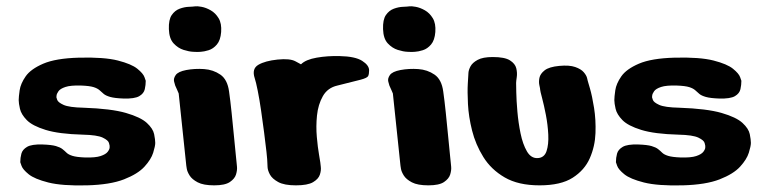

<svg xmlns="http://www.w3.org/2000/svg" viewBox="-20 -585 2411 606"><path d="M241 -160Q166 -162 124 -175Q82 -188 64.5 -206Q47 -224 43 -241.5Q39 -259 39 -269Q39 -279 42 -300Q45 -321 61 -344Q77 -367 116.5 -384Q156 -401 229 -403Q309 -405 352 -394Q395 -383 413.5 -368Q432 -353 436 -341.5Q440 -330 440 -330Q440 -317 437 -303.5Q434 -290 419.5 -281.5Q405 -273 370 -274Q342 -275 328 -279Q314 -283 307.5 -288.5Q301 -294 294.5 -300Q288 -306 275.5 -310Q263 -314 236 -315Q203 -316 186.5 -310.5Q170 -305 164.5 -297Q159 -289 158.5 -283.5Q158 -278 158 -278Q158 -278 160.5 -270Q163 -262 180.5 -254Q198 -246 244 -245Q331 -242 377.5 -228.5Q424 -215 443.5 -197Q463 -179 466.5 -161.5Q470 -144 470 -134Q470 -124 463.5 -103Q457 -82 436 -59Q415 -36 371.5 -19Q328 -2 255 0Q176 2 132.5 -9Q89 -20 70.5 -35Q52 -50 48 -61.5Q44 -73 44 -73Q44 -87 47.5 -100Q51 -113 65.5 -121.5Q80 -130 114 -129Q143 -128 156.5 -124Q170 -120 177 -114.5Q184 -109 190 -103Q196 -97 209 -93Q222 -89 248 -88Q281 -87 297.5 -92.5Q314 -98 320 -106Q326 -114 326 -119.5Q326 -125 326 -125Q326 -125 324 -133.5Q322 -142 304.5 -150.5Q287 -159 241 -160Z M603 -421Q603 -421 590 -421.5Q577 -422 559.5 -427.5Q542 -433 528 -448Q514 -463 513 -493Q512 -523 522 -537.5Q532 -552 547 -557.5Q562 -563 576 -563.5Q590 -564 596 -565Q602 -566 616 -563.5Q630 -561 645 -552.5Q660 -544 670 -527.5Q680 -511 678 -484Q676 -458 664.5 -444.5Q653 -431 638.5 -426.5Q624 -422 613.5 -421.5Q603 -421 603 -421ZM568 -62 544 -290Q544 -290 539.5 -300.5Q535 -311 533 -315Q532 -318 529.5 -327.5Q527 -337 534.5 -348Q542 -359 568 -364Q595 -369 624 -367Q653 -365 675.5 -349.5Q698 -334 703 -296Q707 -268 711 -229.5Q715 -191 718.5 -154.5Q722 -118 724.5 -93.5Q727 -69 727 -69Q727 -69 728 -58.5Q729 -48 725 -34.5Q721 -21 705.5 -10.5Q690 0 656 0Q622 0 604 -9.5Q586 -19 578.5 -31Q571 -43 569.5 -52.5Q568 -62 568 -62Z M824 -68Q824 -79 821 -106Q818 -133 813.5 -167.5Q809 -202 804 -236.5Q799 -271 793.5 -298.5Q788 -326 784 -338Q774 -368 795.5 -380.5Q817 -393 856 -397Q895 -401 912.5 -391.5Q930 -382 930 -382Q945 -397 979.5 -403Q1014 -409 1052 -408Q1101 -407 1123 -393Q1145 -379 1145 -363Q1145 -351 1142 -345Q1139 -339 1118.5 -333.5Q1098 -328 1045 -315Q1014 -308 999 -281.5Q984 -255 980.5 -220.5Q977 -186 980 -152.5Q983 -119 987 -96.5Q991 -74 991 -72Q991 -70 992.5 -58.5Q994 -47 989.5 -33.5Q985 -20 968 -10Q951 0 914 0Q877 0 858 -10.5Q839 -21 832 -34Q825 -47 824.5 -57.5Q824 -68 824 -68Z M1279 -421Q1279 -421 1266 -421.5Q1253 -422 1235.5 -427.5Q1218 -433 1204 -448Q1190 -463 1189 -493Q1188 -523 1198 -537.5Q1208 -552 1223 -557.5Q1238 -563 1252 -563.5Q1266 -564 1272 -565Q1278 -566 1292 -563.5Q1306 -561 1321 -552.5Q1336 -544 1346 -527.5Q1356 -511 1354 -484Q1352 -458 1340.5 -444.5Q1329 -431 1314.5 -426.5Q1300 -422 1289.5 -421.5Q1279 -421 1279 -421ZM1244 -62 1220 -290Q1220 -290 1215.5 -300.5Q1211 -311 1209 -315Q1208 -318 1205.5 -327.5Q1203 -337 1210.5 -348Q1218 -359 1244 -364Q1271 -369 1300 -367Q1329 -365 1351.5 -349.5Q1374 -334 1379 -296Q1383 -268 1387 -229.5Q1391 -191 1394.5 -154.5Q1398 -118 1400.5 -93.5Q1403 -69 1403 -69Q1403 -69 1404 -58.5Q1405 -48 1401 -34.5Q1397 -21 1381.5 -10.5Q1366 0 1332 0Q1298 0 1280 -9.5Q1262 -19 1254.5 -31Q1247 -43 1245.5 -52.5Q1244 -62 1244 -62Z M1458 -346Q1458 -346 1458.5 -355Q1459 -364 1465 -375.5Q1471 -387 1487.5 -396Q1504 -405 1535 -405Q1573 -405 1589.5 -394.5Q1606 -384 1609.5 -369.5Q1613 -355 1611 -341.5Q1609 -328 1609 -323Q1609 -319 1609.5 -293.5Q1610 -268 1613 -233Q1616 -198 1623 -164Q1630 -130 1643 -107.5Q1656 -85 1677 -86Q1698 -87 1705 -108Q1712 -129 1710.5 -160Q1709 -191 1703 -222Q1697 -253 1691 -275.5Q1685 -298 1685 -301Q1685 -305 1682.5 -315.5Q1680 -326 1682.5 -339Q1685 -352 1699 -363Q1713 -374 1745 -377Q1777 -380 1795.5 -373.5Q1814 -367 1822.5 -357Q1831 -347 1833 -338.5Q1835 -330 1835 -330Q1835 -330 1842 -306Q1849 -282 1855 -244.5Q1861 -207 1859.5 -165Q1858 -123 1841.5 -85.5Q1825 -48 1787.5 -24Q1750 0 1683 0Q1616 0 1573 -25Q1530 -50 1505.5 -89.5Q1481 -129 1470 -173Q1459 -217 1457 -256.5Q1455 -296 1456.5 -321Q1458 -346 1458 -346Z M2121 -160Q2046 -162 2004 -175Q1962 -188 1944.5 -206Q1927 -224 1923 -241.5Q1919 -259 1919 -269Q1919 -279 1922 -300Q1925 -321 1941 -344Q1957 -367 1996.5 -384Q2036 -401 2109 -403Q2189 -405 2232 -394Q2275 -383 2293.5 -368Q2312 -353 2316 -341.5Q2320 -330 2320 -330Q2320 -317 2317 -303.5Q2314 -290 2299.5 -281.5Q2285 -273 2250 -274Q2222 -275 2208 -279Q2194 -283 2187.5 -288.5Q2181 -294 2174.5 -300Q2168 -306 2155.5 -310Q2143 -314 2116 -315Q2083 -316 2066.5 -310.5Q2050 -305 2044.5 -297Q2039 -289 2038.5 -283.5Q2038 -278 2038 -278Q2038 -278 2040.5 -270Q2043 -262 2060.5 -254Q2078 -246 2124 -245Q2211 -242 2257.5 -228.5Q2304 -215 2323.5 -197Q2343 -179 2346.5 -161.5Q2350 -144 2350 -134Q2350 -124 2343.5 -103Q2337 -82 2316 -59Q2295 -36 2251.5 -19Q2208 -2 2135 0Q2056 2 2012.5 -9Q1969 -20 1950.5 -35Q1932 -50 1928 -61.5Q1924 -73 1924 -73Q1924 -87 1927.5 -100Q1931 -113 1945.5 -121.5Q1960 -130 1994 -129Q2023 -128 2036.5 -124Q2050 -120 2057 -114.5Q2064 -109 2070 -103Q2076 -97 2089 -93Q2102 -89 2128 -88Q2161 -87 2177.5 -92.5Q2194 -98 2200 -106Q2206 -114 2206 -119.5Q2206 -125 2206 -125Q2206 -125 2204 -133.5Q2202 -142 2184.5 -150.5Q2167 -159 2121 -160Z"/></svg>

Font: Nerko One
Style: Regular
Weight: 400
Designer: Nermin Kahrimanovic
Foundry: Nermin Kahrimanovic
Version: Version 1.101